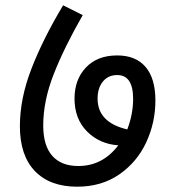

<svg xmlns="http://www.w3.org/2000/svg" viewBox="-20 -704 651 724"><path d="M566 -325Q566 -242 531.5 -167.5Q497 -93 430 -46.5Q363 0 271 0Q168 0 111.5 -59Q55 -118 55 -228Q55 -333 99 -446Q143 -559 218 -684L292 -647Q223 -527 183 -425.5Q143 -324 143 -231Q143 -155 177 -116.5Q211 -78 275 -78Q367 -78 426 -156Q355 -161 308 -208.5Q261 -256 261 -332Q261 -404 304 -449.5Q347 -495 422 -495Q492 -495 529 -451.5Q566 -408 566 -325ZM482 -331Q482 -421 422 -421Q388 -421 368 -396.5Q348 -372 348 -332Q348 -242 460 -216Q482 -274 482 -331Z"/></svg>

Font: FiraGO
Style: Italic
Weight: 400
Italic angle: -8°
Designer: bBox Type GmbH
Foundry: bBox Type GmbH
Version: Version 1.001